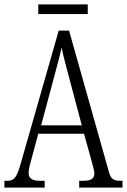

<svg xmlns="http://www.w3.org/2000/svg" viewBox="-20 -853 577 873"><path d="M154 -789H379V-833H154ZM0 0H183V-31H162C122 -31 110 -45 110 -68C110 -84 119 -116 125 -137L154 -245H362L395 -126C401 -103 409 -77 409 -65C409 -43 397 -31 359 -31H340V0H537V-31H529C496 -31 484 -39 475 -72L294 -714H247L75 -112C56 -45 45 -31 14 -31H0ZM167 -283 225 -499C239 -552 253 -602 260 -637C267 -602 280 -554 298 -486L352 -283Z"/></svg>

Font: Noto Serif Bengali ExtraCondensed Light
Style: Regular
Weight: 300
Width: 2
Designer: Juan Bruce, Universal Thirst, Indian Type Foundry and the Monotype Design Team.
Foundry: Monotype Imaging Inc.
Version: Version 2.003